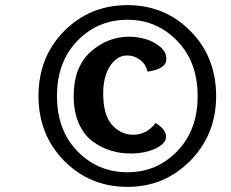

<svg xmlns="http://www.w3.org/2000/svg" viewBox="-20 -694 898 748"><path d="M750 -320Q750 -452 670.5 -534.5Q591 -617 477 -617Q361 -617 281.5 -535Q202 -453 202 -320Q202 -187 281.5 -105Q361 -23 477 -23Q591 -23 670.5 -105Q750 -187 750 -320ZM822 -320Q822 -170 721.5 -68Q621 34 477 34Q330 34 230 -67.5Q130 -169 130 -320Q130 -472 230 -573Q330 -674 477 -674Q622 -674 722 -573Q822 -472 822 -320ZM627 -161Q627 -135 586 -115.5Q545 -96 489 -96Q448 -96 411 -107.5Q374 -119 340.5 -143.5Q307 -168 287 -213.5Q267 -259 267 -319Q267 -433 333 -492Q399 -551 483 -551Q513 -551 544.5 -542.5Q576 -534 602 -513.5Q628 -493 628 -464Q628 -425 555 -415Q547 -446 524 -462Q501 -478 476 -478Q436 -478 409 -437Q382 -396 382 -330Q382 -246 416.5 -207.5Q451 -169 498 -169Q552 -169 586 -215Q627 -190 627 -161Z"/></svg>

Font: Overlock
Style: Black
Weight: 900
Designer: Dario Muhafara
Foundry: Dario Manuel Muhafara
Version: Version 1.001